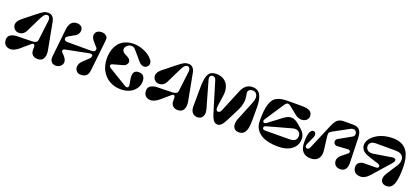

<svg xmlns="http://www.w3.org/2000/svg" viewBox="52 -1986 6962 3211"><g transform="rotate(20 3533.0 -380.5)"><path d="M189.9 -227.1 448.2 -232.9Q495.6 -233.9 520.3 -247.1Q544.9 -260.3 548.8 -295.9L591.8 -649.9Q596.7 -690.9 579.1 -714.4Q561.5 -737.8 529.8 -731.9Q515.1 -729 500.7 -716.6Q486.3 -704.1 472.4 -681.4Q458.5 -658.7 453.1 -648.7Q447.8 -638.7 437 -617.2L315.9 -369.1Q300.8 -338.4 277.1 -319.6Q253.4 -300.8 233.2 -295.4Q212.9 -290 190.9 -290Q146.5 -290 115.2 -322.3Q84 -354.5 84 -400.9Q84 -458.5 160.2 -520L360.8 -680.2Q432.1 -736.8 467.5 -755.9Q502.9 -774.9 548.8 -774.9Q593.3 -774.9 623 -745.4Q652.8 -715.8 663.1 -664.1L753.9 -183.1Q770.5 -95.2 741.5 -40Q712.4 15.1 638.2 15.1Q579.6 15.1 548.3 -17.1Q517.1 -49.3 517.1 -98.1V-149.9Q517.1 -189.9 498.3 -197.8Q479.5 -205.6 453.1 -182.1L355 -98.1Q350.6 -94.7 334 -80.1Q317.4 -65.4 308.6 -58.1Q299.8 -50.8 282.5 -37.6Q265.1 -24.4 251.7 -16.8Q238.3 -9.3 221.2 -1Q204.1 7.3 187 11.2Q169.9 15.1 152.8 15.1Q129.9 15.1 108.9 8.3Q87.9 1.5 69.6 -12.7Q51.3 -26.9 40.5 -52.5Q29.8 -78.1 29.8 -111.8Q29.8 -168.5 74.2 -197Q118.7 -225.6 189.9 -227.1Z M1501 -774.9Q1546.4 -774.9 1578.4 -748Q1610.4 -721.2 1606 -678.2L1545.9 -122.1Q1543.5 -98.6 1538.8 -80.1Q1534.2 -61.5 1523.9 -43Q1513.7 -24.4 1499 -12.2Q1484.4 0 1460.7 7.6Q1437 15.1 1405.8 15.1Q1358.4 15.1 1330.6 -15.9Q1302.7 -46.9 1302.7 -87.9Q1302.7 -149.4 1357.9 -201.2L1450.7 -289.1Q1481 -316.4 1481 -348.1Q1481 -367.7 1458.7 -372.6Q1436.5 -377.4 1410.6 -370.1L1030.8 -294.9Q1000 -288.6 989.5 -280.5Q979 -272.5 979 -259.8Q979 -251.5 984.1 -242.2Q989.3 -232.9 995.1 -226.8Q1001 -220.7 1012.7 -209.2Q1024.4 -197.8 1030.8 -190.9Q1079.6 -137.7 1079.6 -87.9Q1079.6 -45.4 1043.7 -15.1Q1007.8 15.1 961.9 15.1Q914.1 15.1 884 -16.8Q854 -48.8 860.8 -115.2L913.6 -607.9Q916 -632.3 920.9 -653.3Q925.8 -674.3 936.5 -697.5Q947.3 -720.7 962.2 -737.1Q977.1 -753.4 1001.5 -764.2Q1025.9 -774.9 1056.6 -774.9Q1106.9 -774.9 1135.3 -749.8Q1163.6 -724.6 1163.6 -683.1Q1163.6 -650.4 1147.2 -623Q1130.9 -595.7 1104 -580.1L989.7 -515.1Q968.8 -502.9 961.7 -491.2Q954.6 -479.5 954.6 -463.9Q954.6 -444.3 970.5 -433.6Q986.3 -422.9 1012.7 -422.9H1438Q1469.7 -422.9 1486.1 -431.9Q1502.4 -440.9 1506.8 -461.9Q1509.8 -468.8 1508.1 -477.1Q1506.3 -485.4 1505.9 -489.3Q1505.4 -493.2 1500.5 -499.5Q1495.6 -505.9 1492.9 -508.8Q1490.2 -511.7 1484.1 -518.1Q1478 -524.4 1474.6 -527.8L1431.6 -577.1Q1382.8 -634.3 1382.8 -675.8Q1382.8 -719.7 1412.8 -747.3Q1442.9 -774.9 1501 -774.9Z M2070.3 -774.9Q2138.7 -774.9 2207 -753.4Q2275.4 -731.9 2324.7 -700Q2374 -668 2404.8 -629.9Q2435.5 -591.8 2435.5 -559.1Q2435.5 -531.7 2419.2 -510.3Q2402.8 -488.8 2378.2 -479.7Q2353.5 -470.7 2321.5 -481.2Q2289.6 -491.7 2261.7 -523.9L2114.7 -695.8Q2077.6 -738.8 2023.9 -728.5Q1982.4 -720.2 1955.6 -686Q1926.8 -648.9 1940.4 -611.8Q1951.7 -582.5 1988.8 -563L2043.5 -534.2Q2073.7 -518.1 2086.2 -494.1Q2098.6 -470.2 2093.8 -448Q2088.9 -425.8 2071.3 -407Q2053.7 -388.2 2027.3 -380.9L1847.7 -331.1Q1816.4 -321.8 1816.7 -299.3Q1816.9 -276.9 1846.7 -258.8L2169.4 -63Q2203.6 -43.9 2221.2 -59.1Q2238.8 -74.2 2232.4 -109.9L2215.3 -205.1Q2211.9 -224.6 2210.9 -242.4Q2210 -260.3 2213.1 -280.8Q2216.3 -301.3 2224.1 -316.9Q2231.9 -332.5 2248.8 -344Q2265.6 -355.5 2289.6 -357.9Q2326.2 -361.8 2352.8 -353.3Q2379.4 -344.7 2393.8 -325.9Q2408.2 -307.1 2414.8 -284.4Q2421.4 -261.7 2421.4 -233.9Q2421.4 -185.1 2400.4 -140.1Q2379.4 -95.2 2341.3 -60.5Q2303.2 -25.9 2244.9 -5.4Q2186.5 15.1 2116.7 15.1Q2003.4 15.1 1914.1 -37.4Q1824.7 -89.8 1775.1 -183.1Q1725.6 -276.4 1725.6 -394Q1725.6 -475.6 1746.6 -543.9Q1767.6 -612.3 1809.1 -664.3Q1850.6 -716.3 1917.5 -745.6Q1984.4 -774.9 2070.3 -774.9Z M2685.1 -227.1 2943.4 -232.9Q2990.7 -233.9 3015.4 -247.1Q3040 -260.3 3043.9 -295.9L3086.9 -649.9Q3091.8 -690.9 3074.2 -714.4Q3056.6 -737.8 3024.9 -731.9Q3010.3 -729 2995.8 -716.6Q2981.4 -704.1 2967.5 -681.4Q2953.6 -658.7 2948.2 -648.7Q2942.9 -638.7 2932.1 -617.2L2811 -369.1Q2795.9 -338.4 2772.2 -319.6Q2748.5 -300.8 2728.3 -295.4Q2708 -290 2686 -290Q2641.6 -290 2610.4 -322.3Q2579.1 -354.5 2579.1 -400.9Q2579.1 -458.5 2655.3 -520L2856 -680.2Q2927.2 -736.8 2962.6 -755.9Q2998 -774.9 3043.9 -774.9Q3088.4 -774.9 3118.2 -745.4Q3147.9 -715.8 3158.2 -664.1L3249 -183.1Q3265.6 -95.2 3236.6 -40Q3207.5 15.1 3133.3 15.1Q3074.7 15.1 3043.5 -17.1Q3012.2 -49.3 3012.2 -98.1V-149.9Q3012.2 -189.9 2993.4 -197.8Q2974.6 -205.6 2948.2 -182.1L2850.1 -98.1Q2845.7 -94.7 2829.1 -80.1Q2812.5 -65.4 2803.7 -58.1Q2794.9 -50.8 2777.6 -37.6Q2760.3 -24.4 2746.8 -16.8Q2733.4 -9.3 2716.3 -1Q2699.2 7.3 2682.1 11.2Q2665 15.1 2647.9 15.1Q2625 15.1 2604 8.3Q2583 1.5 2564.7 -12.7Q2546.4 -26.9 2535.6 -52.5Q2524.9 -78.1 2524.9 -111.8Q2524.9 -168.5 2569.3 -197Q2613.8 -225.6 2685.1 -227.1Z M3769 -473.1 3743.2 -294.9Q3727.1 -189.9 3778.8 -189.9Q3813 -189.9 3833 -238.8L3995.1 -631.8Q4054.7 -775.9 4183.1 -775.9Q4243.2 -775.9 4282.5 -747.6Q4321.8 -719.2 4343.8 -651.4Q4365.7 -583.5 4365.7 -473.1V-262.2Q4365.7 -221.7 4363.8 -190.9Q4361.8 -160.2 4356.7 -126.5Q4351.6 -92.8 4341.3 -68.8Q4331.1 -44.9 4315.2 -24.9Q4299.3 -4.9 4274.9 5.1Q4250.5 15.1 4218.8 15.1Q4179.7 15.1 4154.1 -2.4Q4128.4 -20 4118.9 -48.8Q4109.4 -77.6 4112.5 -114.3Q4115.7 -150.9 4131.8 -189.9L4270 -528.8Q4277.8 -548.3 4284.9 -576.7Q4292 -605 4292 -624Q4292 -668 4268.1 -695.6Q4244.1 -723.1 4203.1 -723.1Q4166 -723.1 4142.3 -702.6Q4118.7 -682.1 4124 -646L4132.8 -588.9Q4142.1 -530.3 4130.6 -467.5Q4119.1 -404.8 4094.7 -356L3979 -126Q3939.5 -46.9 3908.2 -15.9Q3877 15.1 3841.8 15.1Q3794.4 15.1 3765.9 -24.4Q3737.3 -64 3712.9 -146L3554.7 -668Q3542 -710 3510.3 -720.2Q3478.5 -730.5 3456.3 -707.5Q3434.1 -684.6 3444.8 -645L3558.1 -246.1Q3558.1 -245.6 3567.1 -215.1Q3576.2 -184.6 3579.3 -172.9Q3582.5 -161.1 3586.7 -138.7Q3590.8 -116.2 3590.8 -101.1Q3590.8 -80.6 3585.2 -61.3Q3579.6 -42 3567.6 -24.2Q3555.7 -6.3 3533.2 4.4Q3510.7 15.1 3481 15.1Q3458.5 15.1 3438 7.6Q3417.5 0 3399.2 -16.4Q3380.9 -32.7 3370.1 -63Q3359.4 -93.3 3359.9 -133.8L3361.8 -466.8Q3362.3 -587.4 3381.1 -654.8Q3399.9 -722.2 3437.3 -748.5Q3474.6 -774.9 3540 -774.9Q3599.1 -774.9 3646.2 -753.7Q3693.4 -732.4 3723.9 -693.8Q3754.4 -655.3 3766.6 -598.4Q3778.8 -541.5 3769 -473.1Z M4485.8 -285.2Q4485.8 -386.7 4493.2 -460Q4500.5 -533.2 4518.3 -586.7Q4536.1 -640.1 4561.3 -673.1Q4586.4 -706.1 4627.4 -725.8Q4668.5 -745.6 4715.8 -752.7Q4763.2 -759.8 4831.5 -759.8H5066.9Q5160.6 -759.8 5206.1 -732.2Q5251.5 -704.6 5251.5 -644Q5251.5 -622.6 5241.9 -603.3Q5232.4 -584 5216.1 -570.1Q5199.7 -556.2 5176.5 -548.6Q5153.3 -541 5127.7 -541.7Q5102.1 -542.5 5072 -554.2Q5042 -565.9 5013.7 -588.9L4885.7 -691.9Q4850.6 -720.2 4826.4 -716.3Q4802.2 -712.4 4777.8 -675.8L4553.7 -336.9Q4540 -316.4 4544.4 -298.3Q4548.8 -280.3 4565.7 -277.6Q4582.5 -274.9 4606.4 -291L4841.8 -469.2Q4914.1 -522.5 4975.1 -518.1Q5036.1 -513.7 5106.4 -453.1L5163.6 -403.8Q5203.6 -369.6 5227.1 -330.3Q5250.5 -291 5250.5 -238.8Q5250.5 -124 5161.6 -54.4Q5072.8 15.1 4915.5 15.1Q4824.7 15.1 4752 -0.5Q4679.2 -16.1 4630.1 -43.2Q4581.1 -70.3 4548.1 -108.6Q4515.1 -147 4500.5 -190.9Q4485.8 -234.9 4485.8 -285.2ZM5045.9 -355 4618.7 -236.8Q4578.6 -226.6 4578.6 -196.8Q4578.6 -182.1 4590.3 -172.6Q4602.1 -163.1 4626.5 -163.1L5062.5 -166Q5187.5 -167.5 5187.5 -270Q5187.5 -319.8 5147.7 -345.9Q5107.9 -372.1 5045.9 -355Z M5306.6 -208V-210.9Q5306.6 -266.1 5312.3 -307.9Q5317.9 -349.6 5326.4 -373Q5335 -396.5 5346.7 -410.9Q5358.4 -425.3 5368.9 -429.4Q5379.4 -433.6 5390.6 -433.1Q5401.4 -432.6 5411.4 -426.5Q5421.4 -420.4 5429 -408.4Q5436.5 -396.5 5435.1 -374.5Q5433.6 -352.5 5421.4 -325.2L5360.4 -189Q5352.5 -169.9 5354 -154.1Q5355.5 -138.2 5365.5 -130.6Q5375.5 -123 5387.7 -121.3Q5399.9 -119.6 5412.8 -128.7Q5425.8 -137.7 5433.6 -155.8L5618.7 -591.8Q5634.3 -628.9 5646.5 -652.6Q5658.7 -676.3 5675.3 -698.7Q5691.9 -721.2 5710.7 -733.4Q5729.5 -745.6 5755.6 -752.7Q5781.7 -759.8 5815.4 -759.8H5979.5Q6014.2 -759.8 6040.3 -750.7Q6066.4 -741.7 6083.3 -726.3Q6100.1 -710.9 6110.6 -687.3Q6121.1 -663.6 6125.7 -637.2Q6130.4 -610.8 6131.3 -577.1L6143.6 -141.1Q6147.5 15.1 6020.5 15.1Q5986.8 15.1 5960.4 1Q5934.1 -13.2 5920.9 -36.6Q5907.7 -60.1 5905.8 -87.6Q5903.8 -115.2 5918.7 -145.3Q5933.6 -175.3 5963.4 -199.2L6061.5 -277.8Q6077.6 -290.5 6079.1 -306.9Q6080.6 -323.2 6068.8 -333.7Q6057.1 -344.2 6037.6 -342.8L5849.6 -331.1Q5816.4 -329.1 5797.1 -350.8Q5777.8 -372.6 5782.2 -400.9Q5786.6 -429.2 5813.5 -444.8L6037.6 -570.8Q6069.8 -589.4 6068.1 -627.4Q6066.4 -665.5 6037.1 -682.9Q6007.8 -700.2 5960.4 -680.2L5679.7 -526.9Q5645 -507.8 5636.7 -488.3Q5628.4 -468.8 5634.3 -421.9L5663.6 -189.9Q5675.3 -97.2 5632.3 -41Q5589.4 15.1 5496.6 15.1Q5407.2 15.1 5356.9 -38.6Q5306.6 -92.3 5306.6 -208Z M6365.2 -214.8 6570.3 -216.8Q6624 -216.8 6624 -250Q6624 -278.3 6581.1 -292L6424.3 -341.8Q6333 -371.1 6296.1 -411.1Q6259.3 -451.2 6259.3 -507.8Q6259.3 -543 6277.8 -580.3Q6296.4 -617.7 6333 -652.3Q6369.6 -687 6419.2 -714.6Q6468.8 -742.2 6535.9 -758.5Q6603 -774.9 6677.2 -774.9Q6844.2 -774.9 6925.3 -675.3Q7006.3 -575.7 7006.3 -357.9Q7006.3 -266.6 6998.3 -199.7Q6990.2 -132.8 6976.8 -92Q6963.4 -51.3 6942.6 -26.9Q6921.9 -2.4 6899.4 6.3Q6877 15.1 6847.2 15.1Q6800.3 15.1 6772 -11Q6743.7 -37.1 6743.9 -79.3Q6744.1 -121.6 6776.4 -174.8L6910.2 -383.8Q6939 -429.7 6939 -478Q6939 -532.7 6901.6 -564Q6864.3 -595.2 6785.2 -595.2H6436Q6383.8 -595.2 6354 -570.6Q6324.2 -545.9 6324.2 -507.8Q6324.2 -461.4 6359.4 -434.3Q6394.5 -407.2 6467.3 -418.9L6774.9 -469.2Q6807.6 -474.1 6825 -465.8Q6842.3 -457.5 6842.3 -439Q6842.3 -413.1 6808.1 -374L6540 -70.8Q6464.4 15.1 6384.3 15.1Q6347.7 15.1 6320.3 4.6Q6293 -5.9 6277.6 -24.4Q6262.2 -43 6255.1 -64.5Q6248 -85.9 6248 -110.8Q6248 -156.7 6281.2 -185.3Q6314.5 -213.9 6365.2 -214.8Z"/></g></svg>

Font: Pilowlava
Style: Regular
Weight: 400
Designer: Anton Moglia, Jérémy Landes, Maksym Kobuzan (Cyrillic), Velvetyne Type Foundry
Foundry: Anton Moglia, Jérémy Landes, Velvetyne Type Foundry
Version: Version 1.001;hotconv 1.0.109;makeotfexe 2.5.65596